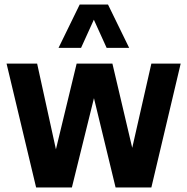

<svg xmlns="http://www.w3.org/2000/svg" viewBox="-20 -828 828 848"><path d="M139.5 0 9 -547H144L227 -168.5L318.5 -547H476.5L564 -175L648.5 -547H778L648.5 0H490.5L395 -394.5L297.5 0ZM238.5 -616.5 332 -808H457L550.5 -616.5H451L394.5 -741L338 -616.5Z"/></svg>

Font: Encode Sans Condensed Condensed
Style: Bold
Weight: 700
Width: 3
Designer: Multiple Designers
Foundry: Impallari Type
Version: Version 3.000; ttfautohint (v1.8.3) -l 8 -r 50 -G 200 -x 14 